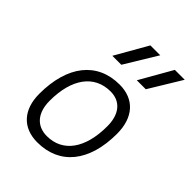

<svg xmlns="http://www.w3.org/2000/svg" viewBox="-227 -913 1040 1040"><g transform="rotate(45 293.0 -392.5)"><path d="M245.1 9.8C416.5 9.8 518.1 -115.7 518.1 -328.6C518.1 -453.6 451.7 -527.3 339.8 -527.3C168.5 -527.3 66.9 -399.9 66.9 -184.1C66.9 -62.5 133.3 9.8 245.1 9.8ZM257.8 -50.8C179.2 -50.8 133.3 -105.5 133.3 -197.3C133.3 -366.2 207 -466.3 331.1 -466.3C407.7 -466.3 452.1 -412.1 452.1 -320.3C452.1 -150.9 379.9 -50.8 257.8 -50.8ZM201.2 -609.4H270L382.8 -794.9H307.1ZM388.7 -609.4H457.5L570.3 -794.9H494.6Z"/></g></svg>

Font: Cascadia Code NF Light
Style: Italic
Weight: 300
Italic angle: -10°
Monospace: yes
Designer: Aaron Bell
Foundry: Saja Typeworks
Version: Version 2404.023